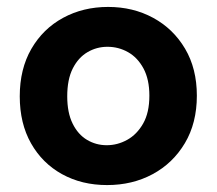

<svg xmlns="http://www.w3.org/2000/svg" viewBox="-20 -527 625 554"><path d="M289 7Q216 7 159 -24.5Q102 -56 69.5 -113.5Q37 -171 37 -249Q37 -328 70.5 -386Q104 -444 162 -475.5Q220 -507 292 -507Q364 -507 422 -475.5Q480 -444 514 -386.5Q548 -329 548 -251Q548 -172 513.5 -114Q479 -56 420.5 -24.5Q362 7 289 7ZM288 -108Q319 -108 347 -123.5Q375 -139 393 -170.5Q411 -202 411 -251Q411 -298 394 -329.5Q377 -361 349.5 -376.5Q322 -392 290 -392Q259 -392 232.5 -376.5Q206 -361 190 -329.5Q174 -298 174 -249Q174 -202 189.5 -170.5Q205 -139 231 -123.5Q257 -108 288 -108Z"/></svg>

Font: Albert Sans
Style: Bold
Weight: 700
Designer: Andreas Rasmussen
Foundry: a.Foundry
Version: Version 1.025